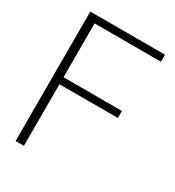

<svg xmlns="http://www.w3.org/2000/svg" viewBox="-170 -800 818 899"><g transform="rotate(30 238.5 -350.0)"><path d="M53 0V-700H457V-662H98V-371H414V-333H98V0Z"/></g></svg>

Font: DM Sans 36pt ExtraLight
Style: Regular
Weight: 250
Designer: Colophon Foundry, Jonny Pinhorn
Foundry: Colophon Foundry
Version: Version 4.004;gftools[0.9.30]